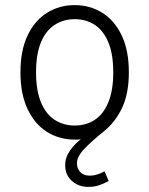

<svg xmlns="http://www.w3.org/2000/svg" viewBox="-20 -538 584 751"><path d="M405 170Q387 180 368 186.5Q349 193 325 193Q288 193 261.5 170Q235 147 235 108Q235 77 254.5 50Q274 23 296 7Q290 8 284 8Q278 8 272 8Q212 8 164 -22Q116 -52 88 -111Q60 -170 60 -255Q60 -341 88 -399.5Q116 -458 164 -488Q212 -518 272 -518Q332 -518 380 -488Q428 -458 456 -399.5Q484 -341 484 -255Q484 -172 457.5 -116Q431 -60 386 -24Q341 12 311 43Q281 74 281 100Q281 122 294.5 135.5Q308 149 330 149Q347 149 362 144Q377 139 389 132ZM121 -255Q121 -185 140 -138.5Q159 -92 193.5 -69.5Q228 -47 272 -47Q317 -47 351 -69.5Q385 -92 404 -138.5Q423 -185 423 -255Q423 -326 404 -372Q385 -418 351 -440.5Q317 -463 272 -463Q228 -463 193.5 -440.5Q159 -418 140 -372Q121 -326 121 -255Z"/></svg>

Font: Radio Canada Light
Style: Regular
Weight: 300
Designer: Charles Daoud, Etienne Aubert Bonn, Alexandre Saumier Demers, Jacques Le Bailly
Foundry: Radio-Canada
Version: Version 2.104;gftools[0.9.28.dev5+ged2979d]